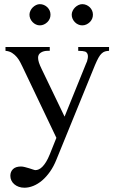

<svg xmlns="http://www.w3.org/2000/svg" viewBox="-20 -669 540 906"><path d="M494.6 -429.2Q483.9 -428.7 475.6 -426.3Q467.3 -423.8 459.7 -416.7Q452.1 -409.7 444.8 -396.7Q437.5 -383.8 428.2 -361.8L246.1 84.5Q233.4 116.2 216.1 140.9Q198.7 165.5 179 182.4Q159.2 199.2 137.7 208Q116.2 216.8 95.2 216.8Q80.6 216.8 68.4 212.4Q56.2 208 47.4 200.4Q38.6 192.9 33.7 182.6Q28.8 172.4 28.8 160.6Q28.8 141.1 41.5 128.9Q54.2 116.7 79.1 116.7Q86.9 116.7 97.4 119.4Q107.9 122.1 118.2 125.2Q128.4 128.4 136.2 131.1Q144 133.8 147 133.8Q154.8 133.8 163.1 130.1Q171.4 126.5 179.9 117.9Q188.5 109.4 197.3 95.2Q206.1 81.1 214.8 59.6L246.1 -18.6L85.4 -355.5Q81.1 -364.3 75 -376.2Q68.8 -388.2 59.6 -399.4Q50.3 -410.6 37.1 -419.2Q23.9 -427.7 5.9 -429.2V-447.3H214.8V-429.2H204.1Q186 -429.2 172.9 -420.9Q159.7 -412.6 159.7 -396.5Q159.7 -386.2 163.8 -373.5Q168 -360.8 176.3 -343.8L284.7 -118.7L384.8 -365.7Q392.1 -379.4 394.3 -394.8Q396.5 -410.2 390.6 -418.5Q389.2 -420.4 387.2 -422.4Q385.3 -424.3 380.9 -425.8Q376.5 -427.2 368.9 -428.2Q361.3 -429.2 349.1 -429.2V-447.3H494.6ZM218.3 -599.6Q218.3 -589.4 214.4 -580.3Q210.4 -571.3 203.4 -564.5Q196.3 -557.6 187.3 -553.5Q178.2 -549.3 168 -549.3Q158.2 -549.3 149.4 -553.5Q140.6 -557.6 133.8 -564.7Q127 -571.8 123 -580.8Q119.1 -589.8 119.1 -599.6Q119.1 -608.9 123.3 -617.9Q127.4 -627 134.3 -633.8Q141.1 -640.6 149.9 -645Q158.7 -649.4 168 -649.4Q178.2 -649.4 187.3 -645.5Q196.3 -641.6 203.4 -634.8Q210.4 -627.9 214.4 -618.9Q218.3 -609.9 218.3 -599.6ZM418.5 -599.6Q418.5 -589.4 414.6 -580.3Q410.6 -571.3 403.6 -564.5Q396.5 -557.6 387.5 -553.5Q378.4 -549.3 368.2 -549.3Q357.9 -549.3 348.9 -553.5Q339.8 -557.6 333 -564.7Q326.2 -571.8 322.3 -580.8Q318.4 -589.8 318.4 -599.6Q318.4 -608.9 322.8 -617.9Q327.1 -627 334 -633.8Q340.8 -640.6 349.9 -645Q358.9 -649.4 368.2 -649.4Q378.4 -649.4 387.5 -645.5Q396.5 -641.6 403.6 -634.8Q410.6 -627.9 414.6 -618.9Q418.5 -609.9 418.5 -599.6Z"/></svg>

Font: Doulos SIL Viet
Style: Regular
Weight: 400
Designer: Walt Agee, Victor Gaultney, Peter Martin, Debbi Hosken, Becca Hirsbrunner
Foundry: SIL International
Version: Version 5.000